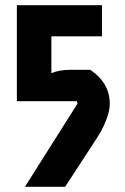

<svg xmlns="http://www.w3.org/2000/svg" viewBox="-20 -720 483 740"><path d="M252 -451H328Q403 -400 403 -321Q403 -293 391 -262Q379 -231 369 -213.5Q359 -196 334 -158L231 0H76L279 -321L276 -330H45V-700H373V-580H178V-438Q208 -451 252 -451Z"/></svg>

Font: Jockey One
Style: Regular
Weight: 400
Designer: TypeTogether
Foundry: TypeTogether
Version: Version 1.002